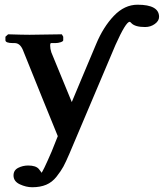

<svg xmlns="http://www.w3.org/2000/svg" viewBox="-20 -579 692 811"><path d="M467.8 -389.2 272.9 70.8Q257.8 106 247.8 124.5Q237.8 143.1 219 167Q200.2 190.9 175 201.4Q149.9 211.9 116.2 211.9Q90.3 211.9 63.7 199.5Q37.1 187 37.1 162.1Q37.1 140.1 56.6 130.1Q76.2 120.1 99.1 120.1Q131.3 120.1 144 134.8Q156.2 149.9 154.8 150.9Q159.7 149.9 198.2 61L224.1 -3.9Q211.9 -32.7 158.4 -165.3Q105 -297.9 76.2 -369.1Q64 -397 42 -397H35.2Q2.9 -397 2.9 -409.2V-423.8L14.2 -434.1Q76.2 -432.1 105 -432.1L241.2 -434.1L247.1 -423.8V-409.2Q247.1 -404.3 236.1 -400.6Q225.1 -397 213.9 -397H195.8Q191.9 -397 191.9 -386.2Q191.9 -373 196.8 -357.9L283.2 -147.9Q290 -165 328.1 -255.1Q366.2 -345.2 386.2 -393.1Q416 -464.8 460.9 -512Q505.9 -559.1 561 -559.1Q651.9 -559.1 651.9 -507.8Q651.9 -490.7 634 -477.8Q616.2 -464.8 592.8 -464.8Q550.8 -464.8 535.2 -481Q530.3 -486.8 527.8 -486.8Q511.7 -487.3 467.8 -389.2Z"/></svg>

Font: Linux Libertine
Style: Semibold
Weight: 600
Designer: Philipp H. Poll
Foundry: Philipp H. Poll
Version: Version 5.1.2 ; ttfautohint (v0.9)